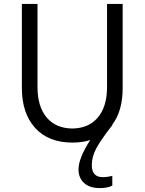

<svg xmlns="http://www.w3.org/2000/svg" viewBox="-20 -720 740 983"><path d="M608 -700V-269Q608 -152 555 -82V-79Q497 -5 473.5 38.5Q450 82 450 125Q450 187 506 187Q531 187 555 180V230Q532 243 491 243Q439 243 410.5 217Q382 191 382 147Q382 90 442 -3Q402 10 350 10Q228 10 160 -65Q92 -140 92 -269V-700H172V-275Q172 -174 219 -118.5Q266 -63 350 -62Q434 -63 481 -118.5Q528 -174 528 -275V-700Z"/></svg>

Font: Tilda Sans
Style: Regular
Weight: 400
Designer: ParaType Ltd
Foundry: ParaType Ltd
Version: Version 1.002W